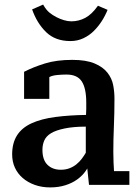

<svg xmlns="http://www.w3.org/2000/svg" viewBox="-20 -801 609 837"><path d="M474 -139Q474 -116 475 -92.5Q476 -69 477 -55H544V5H368L358 -90H371Q367 -75 353 -55Q339 -35 317 -19Q295 -3 265 6.5Q235 16 199 16Q162 16 131.5 5Q101 -6 79 -25Q57 -44 45 -70Q33 -96 33 -128Q33 -177 54 -210.5Q75 -244 117.5 -263.5Q160 -283 221.5 -291Q283 -299 355 -300Q356 -311 356 -325.5Q356 -340 356 -354Q356 -416 336.5 -446Q317 -476 270 -476Q251 -476 229.5 -474Q208 -472 195 -465V-370H85V-488Q126 -509 176.5 -524.5Q227 -540 295 -540Q355 -540 392 -524.5Q429 -509 448.5 -484Q468 -459 473.5 -429.5Q479 -400 479 -371Q479 -308 476.5 -250.5Q474 -193 474 -139ZM245 -61Q266 -61 283 -67.5Q300 -74 313.5 -85Q327 -96 337 -109.5Q347 -123 354 -135V-249Q301 -249 262 -241Q223 -233 202 -220Q181 -207 173 -188.5Q165 -170 165 -148Q165 -104 187 -82.5Q209 -61 245 -61ZM449 -758Q438 -731 423 -708Q408 -685 389 -666Q370 -647 344 -634.5Q318 -622 287 -622Q221 -622 181 -661Q141 -700 120 -760L168 -781Q181 -758 195 -746.5Q209 -735 225.5 -726.5Q242 -718 259 -713Q276 -708 291 -708Q323 -708 351.5 -723Q380 -738 407 -776Z"/></svg>

Font: PT Serif Caption
Style: Semibold
Weight: 600
Designer: A.Korolkova, O.Umpeleva, V.Yefimov
Foundry: ParaType Ltd
Version: Version 1.00;May 2, 2020;FontCreator 12.0.0.2544 64-bit